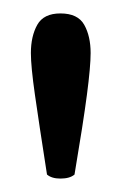

<svg xmlns="http://www.w3.org/2000/svg" viewBox="-20 -740 180 286"><path d="M70 -474Q57 -474 50 -480Q38 -557 32 -599Q26 -641 26 -661Q26 -686 35.5 -703Q45 -720 70 -720Q96 -720 105.5 -703Q115 -686 115 -661Q115 -641 109.5 -599Q104 -557 91 -480Q84 -474 70 -474Z"/></svg>

Font: Petrona Medium
Style: Regular
Weight: 500
Designer: Ringo R. Seeber
Foundry: Ringo R. Seeber
Version: Version 2.001; ttfautohint (v1.8.3)